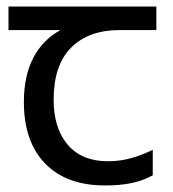

<svg xmlns="http://www.w3.org/2000/svg" viewBox="-20 -557 530 587"><path d="M301 10Q183 10 118 -57Q53 -124 53 -245Q53 -325 82 -380.5Q111 -436 165 -465H6V-537H458V-465H345Q251 -465 197.5 -411.5Q144 -358 144 -252Q144 -165 187 -114.5Q230 -64 310 -64Q347 -64 381 -73.5Q415 -83 447 -99V-21Q418 -5 383 2.5Q348 10 301 10Z"/></svg>

Font: hexlbangla05
Style: Book
Weight: 400
Designer: Jelle Bosma - Monotype Design Team
Foundry: Monotype Imaging Inc.
Version: Version 2.003